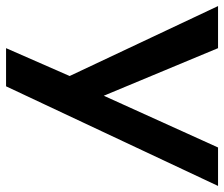

<svg xmlns="http://www.w3.org/2000/svg" viewBox="-77 -667 740 634"><g transform="rotate(90 293.0 -350.0)"><path d="M590 -700H463L261 -254L322 -251L135 -700H-4L227 -210L135 0H261Z"/></g></svg>

Font: Jost Medium
Style: Regular
Weight: 500
Version: Version 3.710